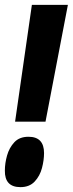

<svg xmlns="http://www.w3.org/2000/svg" viewBox="-40 -760 299 789"><path d="M22 -260 91 -740H239L147 -260ZM-20 -59Q-20 -89 -11 -121Q-2 -153 19 -175.5Q40 -198 77 -198Q141 -198 141 -131Q141 -102 132.5 -69.5Q124 -37 102.5 -14Q81 9 44 9Q-21 9 -20 -59Z"/></svg>

Font: Georama ExtraCondensed ExtraBold
Style: Italic
Weight: 800
Width: 2
Italic angle: -9°
Designer: Jean-Baptiste Levee
Foundry: Production Type
Version: Version 1.000